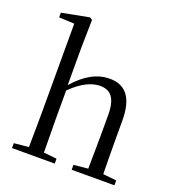

<svg xmlns="http://www.w3.org/2000/svg" viewBox="-143 -845 949 1034"><g transform="rotate(20 331.0 -327.5)"><path d="M384 75.3V75.4H465H628.9V47.4L552 39.4C551 -15.6 550 -97.7 550 -153.6V-265.6C550 -402.6 497 -455.7 410 -455.7C342 -455.7 275 -422.7 208 -345.7V-565.7L211 -720.6L196 -729.6L40 -699.6V-672.7L127.9 -668.7V-153.6L126 39.4L42 47.4V75.4H286.9V47.4L211.9 39.4L210 -153.6V-315.6C276 -381.6 332 -401.7 375 -401.7C433 -401.7 468 -367.7 468 -268.7V-153.7L466 39.3L384 47.3Z"/></g></svg>

Font: YuFanDanQingSong
Style: Regular
Weight: 100
Foundry: 余繁
Version: Version 1.0